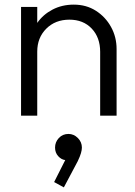

<svg xmlns="http://www.w3.org/2000/svg" viewBox="-20 -500 584 830"><path d="M71 0V-470H141V-401Q166 -437 207 -458.5Q248 -480 299 -480Q353 -480 394.5 -453.5Q436 -427 460 -383.5Q484 -340 484 -288V0H413V-276Q413 -338 376.5 -376.5Q340 -415 280 -415Q219 -415 180 -376Q141 -337 141 -277V0ZM214 287 262 192Q245 190 231.5 175Q218 160 218 138Q218 114 234.5 96.5Q251 79 276 79Q299 79 316.5 96.5Q334 114 334 138Q334 148 330 162Q326 176 316 197L256 310Z"/></svg>

Font: Outfit Light
Style: Regular
Weight: 300
Designer: Rodrigo Fuenzalida
Foundry: fragTYPE
Version: Version 1.100; ttfautohint (v1.8.4.7-5d5b)